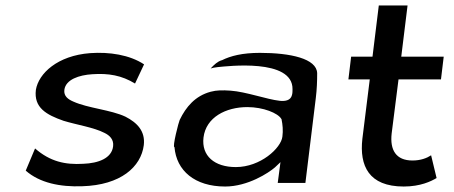

<svg xmlns="http://www.w3.org/2000/svg" viewBox="-20 -678 1657 701"><path d="M74 -55C125 -10 200 5 280 2C421 -2 495 -69 505 -148C511 -199 481 -230 438 -252C385 -277 301 -283 248 -307C229 -315 212 -327 215 -350C220 -388 269 -404 317 -407C376 -411 424 -403 473 -373L506 -443C453 -478 379 -489 309 -484C190 -475 121 -410 111 -350C103 -285 149 -259 212 -237C261 -222 322 -213 361 -193C380 -184 396 -169 393 -144C388 -100 339 -82 284 -80C218 -76 163 -88 108 -136Z M790 -458H789C774 -453 763 -443 749 -428C755 -430 765 -432 775 -433C807 -436 1050 -466 1048 -352C1048 -345 1048 -338 1046 -331C1041 -310 1019 -308 1001 -310C955 -315 878 -343 822 -347C792 -349 771 -349 749 -343C693 -328 659 -288 636 -240C633 -235 608 -139 617 -141C624 -55 691 3 802 3C885 3 961 -47 984 -67L1004 -86L994 -10H1095L1133 -320C1137 -352 1138 -382 1138 -411C1136 -464 1041 -485 929 -485C865 -485 822 -474 790 -458ZM841 -68C763 -68 715 -109 723 -176C732 -250 805 -287 883 -287C941 -287 995 -265 1007 -244L1008 -243V-242C1012 -223 1014 -201 1011 -179C1006 -137 931 -68 841 -68Z M1486 -92C1426 -92 1403 -130 1410 -191L1435 -388H1590L1600 -471H1445L1468 -658H1363L1340 -471H1262L1252 -388H1330L1303 -171C1292 -73 1326 3 1454 3C1515 3 1554 -16 1574 -28L1554 -111C1539 -101 1516 -92 1486 -92Z"/></svg>

Font: Bluebird
Style: LiExtObl
Weight: 300
Designer: Jasper
Foundry: Cannot Into Space Fonts
Version: Version 0.98